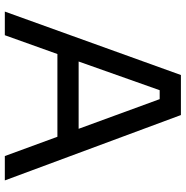

<svg xmlns="http://www.w3.org/2000/svg" viewBox="-7 -763 770 796"><g transform="rotate(90 378.0 -365.0)"><path d="M28 0 291 -730H457L728 0H627L547 -218H204L126 0ZM514 -306 391 -642H354L235 -306Z"/></g></svg>

Font: Cazoo Sans
Style: Regular
Weight: 400
Designer: Jonathan Barnbrook, Julián Moncada
Foundry: Barnbrook Fonts
Version: Version 2.000;Glyphs 3.3 (3337)